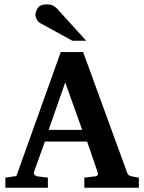

<svg xmlns="http://www.w3.org/2000/svg" viewBox="-20 -875 657 875"><path d="M612.8 -19.5H364.3V-65.4L417.5 -71.8Q421.9 -72.8 424.8 -77.6Q427.7 -82.5 425.8 -87.4L377 -230H184.6L134.8 -90.8Q132.3 -84 137.7 -78.4Q143.1 -72.8 147.5 -71.8L198.2 -65.4V-19.5H4.4V-65.4L54.7 -72.8L256.8 -637.7H358.9L559.1 -88.9Q562.5 -81.1 565.9 -77.4Q569.3 -73.7 578.6 -71.8L612.8 -65.4ZM354.5 -283.2 277.3 -499.5 201.7 -283.2ZM372.6 -689.5H309.6L164.6 -769Q154.8 -773.9 148.2 -785.9Q141.6 -797.9 141.6 -806.2Q141.6 -823.2 152.6 -839.1Q163.6 -855 192.4 -855Q210.9 -855 222.7 -848.9Q234.4 -842.8 249 -825.7Z"/></svg>

Font: Annapurna SIL
Style: Bold
Weight: 700
Designer: Peter Martin, Annie Olsen
Foundry: SIL International
Version: Version 2.000